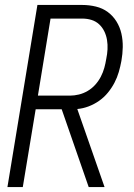

<svg xmlns="http://www.w3.org/2000/svg" viewBox="-20 -755 540 775"><path d="M10 0 131 -735H312Q340 -735 367 -728.5Q394 -722 415 -706.5Q436 -691 450 -668.5Q464 -646 470 -619.5Q476 -593 475.5 -565Q475 -537 470 -509Q466 -487 459.5 -464.5Q453 -442 442 -421Q431 -400 415.5 -381Q400 -362 380 -348Q360 -334 337.5 -325.5Q315 -317 292 -315L402 0H338L296 -121L229 -314H124L72 0ZM133 -369H262Q280 -369 298.5 -373.5Q317 -378 334 -388Q351 -398 364.5 -413Q378 -428 387 -445.5Q396 -463 401 -481Q406 -499 409 -518Q413 -537 414 -556Q415 -575 412 -593.5Q409 -612 401 -628.5Q393 -645 380 -657Q367 -669 349.5 -674.5Q332 -680 312 -680H184Z"/></svg>

Font: Iosevka SS18 Light
Style: Italic
Weight: 300
Italic angle: -9°
Monospace: yes
Designer: Belleve Invis
Foundry: Belleve Invis
Version: Version 25.1.1; ttfautohint (v1.8.4)